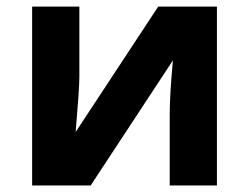

<svg xmlns="http://www.w3.org/2000/svg" viewBox="-20 -566 760 586"><path d="M222.2 -545.9V-330.1Q222.2 -295.9 210.9 -163.1L462.9 -545.9H642.1V0H498V-217.8Q498 -275.9 507.8 -381.8L256.8 0H78.1V-545.9Z"/></svg>

Font: Zoram GWebM
Style: Bold
Weight: 700
Foundry: Ascender Corporation
Version: Version 1.000